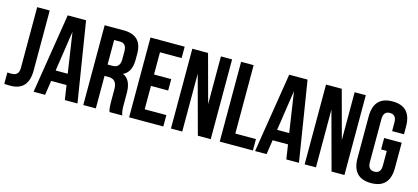

<svg xmlns="http://www.w3.org/2000/svg" viewBox="-59 -1163 3541 1627"><g transform="rotate(15 1711.5 -350.0)"><path d="M10 -100 29 -99H48Q111 -99 111 -166V-700H221V-174Q221 2 63 2Q28 2 10 0Z M652 0H541L522 -127H387L368 0H267L379 -700H540ZM401 -222H507L454 -576Z M933 0Q923 -30 923 -86V-196Q923 -285 851 -285H813V0H703V-700H869Q1032 -700 1032 -539V-484Q1032 -376 960 -342Q1033 -311 1033 -193V-85Q1033 -28 1045 0ZM813 -600V-385H856Q922 -385 922 -459V-528Q922 -600 866 -600Z M1215 -405H1366V-305H1215V-100H1405V0H1105V-700H1405V-600H1215Z M1571 -507V0H1472V-700H1610L1723 -281V-700H1821V0H1708Z M1900 -700H2010V-100H2191V0H1900Z M2595 0H2484L2465 -127H2330L2311 0H2210L2322 -700H2483ZM2344 -222H2450L2397 -576Z M2744 -507V0H2645V-700H2783L2896 -281V-700H2994V0H2881Z M3238 -390H3392V-168Q3392 8 3228 8Q3064 8 3064 -168V-532Q3064 -708 3228 -708Q3392 -708 3392 -532V-464H3288V-539Q3288 -608 3231 -608Q3174 -608 3174 -539V-161Q3174 -93 3231 -93Q3288 -93 3288 -161V-290H3238Z"/></g></svg>

Font: Adderley Bold
Style: Regular
Weight: 700
Designer: gorohovskiy
Version: Version 1.003 November 13, 2017